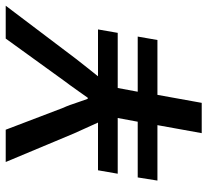

<svg xmlns="http://www.w3.org/2000/svg" viewBox="-47 -679 726 672"><g transform="rotate(-90 316.0 -343.0)"><path d="M186 0 214 -155H20L31 -224H226L239 -294H44L56 -363H223Q213 -384 201.5 -410.5Q190 -437 185 -447L85 -686H198L275 -484Q279 -476 284.5 -461Q290 -446 295.5 -429Q301 -412 306 -399H310Q320 -413 331.5 -429.5Q343 -446 354 -461Q365 -476 371 -484L517 -686H632L446 -440Q435 -426 416.5 -402.5Q398 -379 385 -363H549L537 -294H344L331 -224H524L512 -155H320L292 0Z"/></g></svg>

Font: Archivo SemiBold Medium
Style: Italic
Weight: 500
Italic angle: -10°
Version: Version 2.001